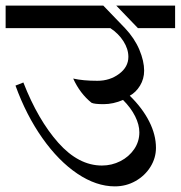

<svg xmlns="http://www.w3.org/2000/svg" viewBox="-34 -709 642 682"><path d="M-14 -689H333L410 -609Q444 -573 461 -532.5Q478 -492 478 -458Q478 -429 463.5 -405Q449 -381 427 -369Q472 -325 496 -277.5Q520 -230 520 -184Q520 -148 500.5 -116.5Q481 -85 447.5 -66Q414 -47 374 -47Q308 -47 241 -92Q174 -137 116.5 -218.5Q59 -300 21 -405L49 -416Q101 -283 173 -202Q245 -121 328 -121Q363 -121 393.5 -136.5Q424 -152 442.5 -179Q461 -206 461 -239Q461 -266 446 -296Q431 -326 403 -354Q368 -339 334 -339Q301 -339 291 -344Q250 -377 226 -430Q261 -422 312 -422Q356 -422 389 -446.5Q422 -471 422 -507Q422 -535 404.5 -562.5Q387 -590 358 -609H-14ZM379 -689H588V-609H456Z"/></svg>

Font: Amita
Style: Regular
Weight: 400
Designer: Eduardo Rodriguez Tunni, Modular Infotech, Brian J. Bonislawsky
Foundry: Eduardo Rodriguez Tunni, Modular Infotech, Brian J. Bonislawsky
Version: Version 1.004